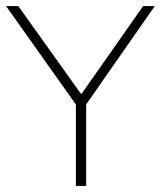

<svg xmlns="http://www.w3.org/2000/svg" viewBox="-27 -615 532 635"><path d="M224 0V-285.5L232.5 -257.5L-7 -595H33.5L249 -293H234.5L446.5 -595H485L249.5 -257.5L258 -285.5V0Z"/></svg>

Font: Encode Sans SC Condensed Thin Thin
Style: Regular
Weight: 250
Version: Version 3.002